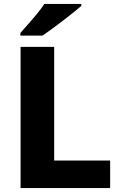

<svg xmlns="http://www.w3.org/2000/svg" viewBox="-20 -951 613 971"><path d="M84 0V-714H254V-139H537V0ZM391 -921Q375 -907 350 -887Q325 -867 296.5 -845Q268 -823 241 -803.5Q214 -784 195 -771H83V-784Q99 -803 122 -828.5Q145 -854 167.5 -881.5Q190 -909 204 -931H391Z"/></svg>

Font: Noto Sans Devanagari ExtraBold
Style: Regular
Weight: 800
Version: Version 2.003